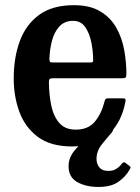

<svg xmlns="http://www.w3.org/2000/svg" viewBox="-20 -553 542 742"><path d="M33 -250Q33 -330 56.5 -394Q80 -458 131.2 -495.5Q182.5 -533 265.5 -533Q327.5 -533 367.2 -509.2Q407 -485.5 429.2 -446.2Q451.5 -407 460 -359.8Q468.5 -312.5 468.5 -266.5Q468.5 -256 465.2 -253.2Q462 -250.5 451 -250.5H184Q175 -250.5 172 -247.5Q169 -244.5 169 -236Q169.5 -186.5 178.2 -144.8Q187 -103 209.5 -77.5Q232 -52 272.5 -52Q321 -52 346.8 -83.2Q372.5 -114.5 384 -161Q385 -166.5 387.8 -169.8Q390.5 -173 398.5 -173H454Q462 -173 464 -170.5Q466 -168 465 -162Q451 -83.5 402.2 -35.2Q353.5 13 258.5 13Q176.5 13 127 -23.5Q77.5 -60 55.2 -120Q33 -180 33 -250ZM185 -311.5H326Q336 -311.5 338 -313Q340 -314.5 340 -321Q340 -352.5 333.2 -387.8Q326.5 -423 309.8 -447.8Q293 -472.5 262.5 -472.5Q229.5 -472.5 209.5 -450.8Q189.5 -429 180.8 -395.2Q172 -361.5 171 -326Q171 -317.5 172.8 -314.5Q174.5 -311.5 185 -311.5ZM360.5 169.5Q312.5 169.5 278.8 150.8Q245 132 245 89Q245 56.5 268.2 28.5Q291.5 0.5 324 -22.5Q356.5 -45.5 383 -63.5Q391.5 -69 400 -68.2Q408.5 -67.5 411.5 -64Q423 -53.5 411.5 -40.5Q394.5 -21 373.8 4.8Q353 30.5 353 61Q353 80 364 93.8Q375 107.5 399 107.5Q417.5 107.5 430 99.2Q442.5 91 450.5 80Q457.5 70.5 465 76.5L479.5 87.5Q484.5 91 484.5 93.5Q484.5 96 481.5 101.5Q466.5 129 438.2 149.2Q410 169.5 360.5 169.5Z"/></svg>

Font: Besley* Narrow Semi
Style: Regular
Weight: 600
Width: 4
Designer: Owen Earl
Foundry: indestructible type*
Version: Version 3.000; ttfautohint (v1.8.3)